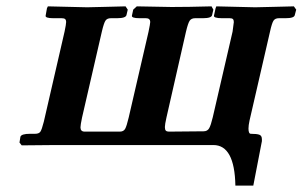

<svg xmlns="http://www.w3.org/2000/svg" viewBox="-20 -454 947 601"><path d="M825.2 -355 761.2 -77.1Q757.8 -61.5 757.8 -51.8Q757.8 -35.2 765.1 -35.2Q784.2 -35.2 792 -32.2Q799.8 -29.3 799.8 -18.1V-12.2L772.9 127H716.8Q714.4 0 647.9 0H154.8L47.9 1L41 -7.8L43.9 -25.9Q46.9 -35.2 74.2 -35.2H89.8Q101.6 -35.2 106.2 -41.5Q110.8 -47.9 117.2 -73.2L182.1 -355Q187 -378.4 187 -384.8Q187 -391.6 183.8 -394.3Q180.7 -397 172.9 -397H147Q120.1 -397 123 -405.8L127 -428.2L129.9 -434.1L252.9 -431.2Q270.5 -431.6 313 -432.6Q355.5 -433.6 373 -434.1L379.9 -423.8L376 -407.2Q374 -397 346.2 -397H327.1Q315.4 -397 310.3 -389.6Q305.2 -382.3 298.8 -355L236.8 -85.9Q231.9 -62.5 231.9 -55.2Q231.9 -42 245.1 -42H355Q366.7 -42 371.6 -50.5Q376.5 -59.1 382.8 -85.9L444.8 -354Q450.2 -379.9 450.2 -384.8Q450.2 -397 437 -397H417Q390.1 -397 393.1 -405.8L397 -423.8L408.2 -434.1L517.1 -432.1Q567.9 -432.1 642.1 -434.1L647.9 -423.8L644 -407.2Q642.6 -397 615.2 -397H590.8Q579.1 -397 573.7 -389.2Q568.4 -381.3 562 -354L501 -85.9Q496.1 -64 496.1 -56.2Q496.1 -47.9 499.3 -44.9Q502.4 -42 508.8 -42L617.2 -43Q629.4 -43 634.8 -52.7Q640.1 -62 646 -86.9L708 -355Q711.9 -383.3 711.9 -384.8Q711.9 -391.6 709 -394.3Q706.1 -397 699.2 -397H674.8Q661.6 -397 655 -399.2Q648.4 -401.4 649.9 -405.8L654.8 -428.2L657.2 -434.1L778.8 -431.2Q796.4 -431.6 839.4 -432.6Q882.3 -433.6 899.9 -434.1L907.2 -423.8L902.8 -407.2Q901.4 -397 874 -397H853Q841.3 -397 836.2 -389.4Q831.1 -381.8 825.2 -355Z"/></svg>

Font: Linux Libertine G
Style: Semibold Italic
Weight: 600
Italic angle: -11.5°
Designer: Philipp H. Poll
Foundry: Philipp H. Poll
Version: Version 5.1.1